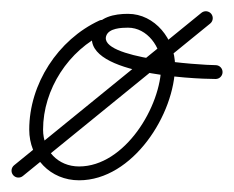

<svg xmlns="http://www.w3.org/2000/svg" viewBox="-53 -296 406 333"><path d="M119.3 -260.4C119.3 -260.4 119.3 -260.4 119.3 -260.4C47.5 -227.1 -2.3 -150.4 -2.3 -71.2C-2.3 -21.8 34.3 16.7 84.2 16.7C177.2 16.7 250.6 -98.2 250.6 -182.5C250.6 -227.5 215.9 -272 169 -272C145.8 -272 117.4 -266.9 108.7 -242C108.7 -242 108.7 -242 108.7 -242C108.7 -242 108.7 -242 108.7 -242C82.3 -168.1 280.3 -159.1 321 -159C327.6 -159 333 -164.3 333 -171C333 -177.6 327.7 -183 321 -183C295.4 -183.1 117.2 -194.4 131.3 -234C131.3 -234 131.3 -234 131.3 -234C131.3 -234 131.3 -234 131.3 -234C135.9 -247.1 157.6 -248 169 -248C202.5 -248 226.6 -214.2 226.6 -182.5C226.6 -111.7 163.5 -7.3 84.2 -7.3C47.5 -7.3 21.7 -34.9 21.7 -71.2C21.7 -141.1 66 -209.2 129.4 -238.6C135.4 -241.4 138 -248.5 135.3 -254.5C132.5 -260.5 125.3 -263.1 119.3 -260.4ZM313.3 -272.1C309.1 -277.2 301.6 -278 296.4 -273.8C188.1 -185.6 79.8 -97.5 -28.6 -9.3C-33.7 -5.1 -34.5 2.4 -30.3 7.6C-26.1 12.7 -18.6 13.5 -13.4 9.3C-13.4 9.3 -13.4 9.3 -13.4 9.3C94.9 -78.9 203.2 -167 311.6 -255.2C316.7 -259.4 317.5 -266.9 313.3 -272.1Z"/></svg>

Font: FRB American Cursive Guidelines Arrows Light
Style: Italic
Weight: 300
Italic angle: -25°
Version: Version 2.0;Modular Font Editor K font №1